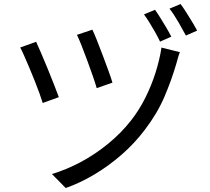

<svg xmlns="http://www.w3.org/2000/svg" viewBox="-20 -874 1040 951"><path d="M437.5 -727Q446.3 -709.2 460.1 -674.4Q473.8 -639.6 489.2 -599.1Q504.6 -558.6 517.7 -522.1Q530.8 -485.7 537 -464.6L459 -437.4Q453.2 -458.7 440.6 -494.9Q428 -531.1 413.3 -571.2Q398.6 -611.3 384.7 -646.6Q370.7 -681.9 361.1 -701.4ZM870.9 -615.6Q865.7 -603.3 861.4 -587.2Q857 -571.2 853.5 -559.1Q830.4 -479.3 795 -396Q759.6 -312.8 697.6 -231.4Q646.5 -163.8 582 -107.6Q517.5 -51.4 447.1 -9.6Q376.8 32.3 305.5 57.3L237.2 -12Q309 -33.5 379.9 -71.3Q450.8 -109.2 515.3 -161.8Q579.7 -214.4 629.5 -277.8Q670.5 -330.4 700.6 -391.2Q730.8 -451.9 750.7 -515.1Q770.6 -578.3 779.9 -638.3ZM158.9 -667.1Q168.5 -646.3 183.9 -610.7Q199.4 -575 216.1 -533.8Q232.8 -492.6 247.6 -455.1Q262.4 -417.6 271.4 -392.8L191.6 -363.9Q185.9 -382.7 175.4 -411.9Q164.9 -441 151.4 -474.9Q137.9 -508.7 124.2 -541.2Q110.5 -573.8 98.9 -599.7Q87.3 -625.6 80.1 -638.7ZM747.9 -825.5Q759.7 -809 774.8 -784.8Q789.9 -760.6 804.3 -736.1Q818.7 -711.6 828.5 -692.4L772.8 -667.8Q763.2 -688.6 749.3 -713.2Q735.4 -737.8 720.7 -761.6Q706 -785.4 693.2 -802.6ZM874.5 -854Q886.8 -837.5 901.8 -813.9Q916.8 -790.3 931.6 -766Q946.3 -741.7 956.5 -722.3L900.8 -698Q884.2 -729 862 -767.3Q839.8 -805.6 819.4 -831.1Z"/></svg>

Font: Noto Sans TC
Style: Regular
Weight: 100
Designer: Ryoko NISHIZUKA 西塚涼子 (kana, bopomofo & ideographs); Paul D. Hunt (Latin, Greek & Cyrillic); Sandoll Communications 산돌커뮤니
Foundry: Adobe
Version: Version 2.004;hotconv 1.0.118;makeotfexe 2.5.65603